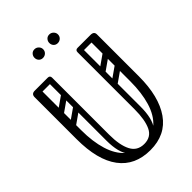

<svg xmlns="http://www.w3.org/2000/svg" viewBox="-252 -980 1100 1100"><g transform="rotate(-45 298.5 -429.5)"><path d="M300 10Q176 10 110.5 -77.5Q45 -165 45 -334V-674Q45 -700 72 -700Q100 -700 100 -676V-351Q100 -259 121.5 -189Q143 -119 187.5 -79.5Q232 -40 300 -40Q368 -40 411.5 -79Q455 -118 476 -188Q497 -258 497 -350V-674Q497 -700 524 -700Q552 -700 552 -676V-337Q552 -173 488 -81.5Q424 10 300 10ZM300 -40Q356 -40 378.5 -87.5Q401 -135 401 -220V-315H436V-207Q436 -110 402 -65.5Q368 -21 289 -21ZM300 -40 311 -21Q232 -21 196 -65.5Q160 -110 160 -207V-315H195V-220Q195 -135 219.5 -87.5Q244 -40 300 -40ZM56 -682Q56 -700 74 -700H177Q195 -700 195 -682Q195 -665 176 -665H73Q56 -665 56 -682ZM177 -554Q160 -554 160 -571V-681Q160 -698 177 -698Q195 -698 195 -682V-572Q195 -554 177 -554ZM542 -682Q542 -665 525 -665H420Q401 -665 401 -682Q401 -700 419 -700H524Q542 -700 542 -682ZM419 -554Q401 -554 401 -572V-682Q401 -698 419 -698Q436 -698 436 -681V-571Q436 -554 419 -554ZM189 -478Q194 -471 192.5 -464Q191 -457 186 -453L92 -387Q79 -378 69 -391Q58 -407 72 -416L166 -482Q179 -491 189 -478ZM189 -576Q194 -569 192.5 -562Q191 -555 186 -551L92 -485Q79 -476 69 -489Q58 -505 72 -514L166 -580Q179 -589 189 -576ZM82 -280Q64 -280 64 -298V-630Q64 -646 82 -646Q99 -646 99 -629V-297Q99 -280 82 -280ZM178 -280Q160 -280 160 -298V-630Q160 -646 178 -646Q195 -646 195 -629V-297Q195 -280 178 -280ZM526 -478Q531 -471 529.5 -464Q528 -457 523 -453L429 -387Q416 -378 406 -391Q395 -407 409 -416L503 -482Q516 -491 526 -478ZM526 -576Q531 -569 529.5 -562Q528 -555 523 -551L429 -485Q416 -476 406 -489Q395 -505 409 -514L503 -580Q516 -589 526 -576ZM419 -280Q401 -280 401 -298V-630Q401 -646 419 -646Q436 -646 436 -629V-297Q436 -280 419 -280ZM515 -280Q497 -280 497 -298V-630Q497 -646 515 -646Q532 -646 532 -629V-297Q532 -280 515 -280ZM358 -799Q343 -799 333.5 -809Q324 -819 324 -834Q324 -848 333.5 -858.5Q343 -869 358 -869Q373 -869 383.5 -858.5Q394 -848 394 -834Q394 -819 383.5 -809Q373 -799 358 -799ZM238 -799Q223 -799 213.5 -809Q204 -819 204 -834Q204 -848 213.5 -858.5Q223 -869 238 -869Q253 -869 263.5 -858.5Q274 -848 274 -834Q274 -819 263.5 -809Q253 -799 238 -799Z"/></g></svg>

Font: Agu Display Uzo
Style: Regular
Weight: 400
Designer: Oluwaseun Badejo
Version: Version 1.103